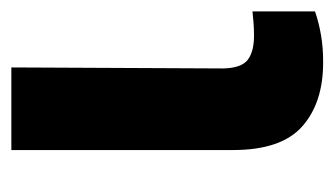

<svg xmlns="http://www.w3.org/2000/svg" viewBox="-146 -440 592 340"><g transform="rotate(-90 150.0 -270.0)"><path d="M54.3 -545.9H200.6L198.8 -170.5Q199.6 -138.3 214.2 -127.2Q228.8 -116.2 256.6 -116.2Q270.8 -116.2 281.2 -117.2Q291.5 -118.2 299.8 -118.9V-8.2Q281.2 -1.6 258.1 2.4Q235.1 6.4 209.8 6.2Q138.4 6.4 96.4 -30.6Q54.4 -67.6 54.3 -152.9Z"/></g></svg>

Font: Inter Tight
Style: Regular
Weight: 400
Designer: Rasmus Andersson
Foundry: rsms
Version: Version 3.002